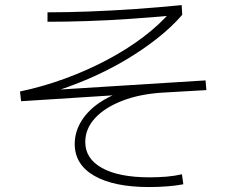

<svg xmlns="http://www.w3.org/2000/svg" viewBox="-20 -766 920 768"><path d="M278.9 -190Q278.9 -240 307.2 -284.4Q335.6 -328.9 387.8 -361.7Q440 -394.4 508.9 -411.1L515.6 -390L64.4 -361.1L60 -400Q150 -418.9 238.3 -451.1Q326.7 -483.3 406.7 -525.6Q486.7 -567.8 552.2 -617.2Q617.8 -666.7 664.4 -721.1L672.2 -704.4Q590 -696.7 501.1 -690.6Q412.2 -684.4 327.8 -681.7Q243.3 -678.9 170 -678.9V-716.7Q245.6 -716.7 335.6 -720Q425.6 -723.3 521.7 -730Q617.8 -736.7 706.7 -745.6L708.9 -706.7Q667.8 -658.9 609.4 -612.8Q551.1 -566.7 480.6 -525Q410 -483.3 332.2 -450Q254.4 -416.7 173.3 -392.2L164.4 -404.4L802.2 -444.4L805.6 -405.6L631.1 -395.6Q538.9 -390 468.9 -362.8Q398.9 -335.6 360 -293.3Q321.1 -251.1 321.1 -197.8Q321.1 -131.1 388.3 -93.9Q455.6 -56.7 577.8 -56.7Q613.3 -56.7 646.1 -59.4Q678.9 -62.2 707.8 -68.9L713.3 -28.9Q684.4 -23.3 648.9 -20.6Q613.3 -17.8 576.7 -17.8Q435.6 -17.8 357.2 -62.8Q278.9 -107.8 278.9 -190Z"/></svg>

Font: Paperlogy 2 ExtraLight
Style: Regular
Weight: 250
Designer: redesigned by Lee Juim, glyphs from Gmarket Sans & Montserrat
Foundry: PT&
Version: Version 1.001